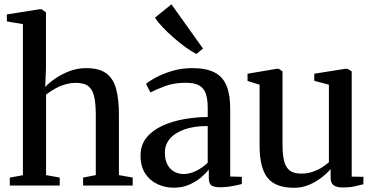

<svg xmlns="http://www.w3.org/2000/svg" viewBox="-20 -862 1738 892"><path d="M86.5 -48V-750L12 -762.5V-795L163.5 -819H173.5L193.5 -804.5V-541.5L190 -458Q208 -477.5 237.5 -497.8Q267 -518 303.8 -531.8Q340.5 -545.5 380 -545.5Q440 -545.5 473 -521.8Q506 -498 519.2 -450Q532.5 -402 532.5 -329.5V-48.5L596.5 -37V0H366V-37L425 -48.5V-329Q425 -377.5 418.2 -410.5Q411.5 -443.5 392 -460.2Q372.5 -477 333 -477Q306.5 -477 281.8 -469.5Q257 -462 234.8 -449.5Q212.5 -437 194 -422.5V-48.5L257.5 -37V0H25.5V-37Z M787.5 10Q747 10 711.5 -6.5Q676 -23 654.5 -56.2Q633 -89.5 633 -139.5Q633 -188 660.2 -222Q687.5 -256 732.8 -277Q778 -298 833.2 -308Q888.5 -318 945 -318.5V-361.5Q945 -401 936.2 -426.8Q927.5 -452.5 905.2 -465Q883 -477.5 842.5 -477.5Q788.5 -477.5 746.8 -462Q705 -446.5 679 -432.5L658.5 -472.5Q672 -484.5 703.8 -501.8Q735.5 -519 779.2 -532.2Q823 -545.5 873 -545.5Q937 -545.5 976 -525.8Q1015 -506 1032.2 -464.2Q1049.5 -422.5 1049.5 -358V-42L1103.5 -40.5V-7Q1092.5 -4 1075.8 -0.5Q1059 3 1039.8 5.5Q1020.5 8 1002.5 8Q975.5 8 962.8 -0.2Q950 -8.5 950 -36.5V-74.5Q939 -59.5 916.2 -39.5Q893.5 -19.5 861 -4.8Q828.5 10 787.5 10ZM833 -53.5Q861.5 -53.5 891.5 -68.2Q921.5 -83 945 -106V-276.5Q881 -276.5 836.8 -260.8Q792.5 -245 769.2 -217.5Q746 -190 746 -153Q746 -120 757.5 -98Q769 -76 788.8 -64.8Q808.5 -53.5 833 -53.5ZM892 -611.5Q871.5 -621.5 844 -641.2Q816.5 -661 788 -685.8Q759.5 -710.5 736 -735.2Q712.5 -760 700 -780L776.5 -842L923 -636.5L893 -611.5Z M1572 9Q1545 9 1530.5 -1Q1516 -11 1516 -37V-76.5Q1499 -56.5 1473 -36.5Q1447 -16.5 1415 -3Q1383 10.5 1347 10.5Q1260 10.5 1223 -35.8Q1186 -82 1186 -186V-468.5L1130 -486V-519.5L1266.5 -542.5H1275L1292.5 -530.5V-191Q1292.5 -144.5 1299.8 -114.5Q1307 -84.5 1326 -70Q1345 -55.5 1380 -55.5Q1408.5 -55.5 1432.5 -63.8Q1456.5 -72 1475.5 -84Q1494.5 -96 1508 -108.5V-468.5L1440 -486.5V-519.5L1585 -542.5H1594L1614 -530.5V-41.5L1668.5 -40.5L1668 -6Q1651 -1.5 1627.2 3.8Q1603.5 9 1572 9Z"/></svg>

Font: Merriweather 72pt Medium
Style: Regular
Weight: 500
Version: Version 2.100